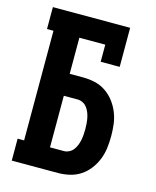

<svg xmlns="http://www.w3.org/2000/svg" viewBox="-111 -812 722 888"><g transform="rotate(15 250.0 -367.5)"><path d="M31 0V-105H62V-630H31V-735H401V-548H310V-630H186V-457H252Q280 -457 308 -450.5Q336 -444 359.5 -428Q383 -412 400.5 -389Q418 -366 428.5 -339.5Q439 -313 442.5 -285Q446 -257 446 -228Q446 -200 442.5 -171.5Q439 -143 428.5 -116.5Q418 -90 400.5 -67Q383 -44 359.5 -28.5Q336 -13 308 -6.5Q280 0 252 0ZM186 -105H252Q265 -105 277 -111Q289 -117 297 -127.5Q305 -138 310 -150.5Q315 -163 317.5 -176Q320 -189 321 -202Q322 -215 322 -228Q322 -242 321 -255Q320 -268 317.5 -281Q315 -294 310 -306.5Q305 -319 297 -329.5Q289 -340 277 -346Q265 -352 252 -352H186Z"/></g></svg>

Font: Iosevka Curly Slab Extrabold
Style: Regular
Weight: 800
Monospace: yes
Designer: Belleve Invis
Foundry: Belleve Invis
Version: Version 22.1.2; ttfautohint (v1.8.4)